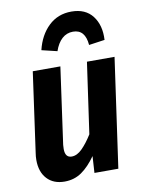

<svg xmlns="http://www.w3.org/2000/svg" viewBox="-88 -840 688 918"><g transform="rotate(-10 255.5 -381.5)"><path d="M35 -109Q35 -126 38 -144L92 -530H226L174 -158Q173 -151 173 -138Q173 -96 205 -96Q231 -96 256 -121Q281 -146 306 -186L355 -530H489L414 0H298L303 -81Q270 -34 234 -9Q198 16 151 16Q97 16 66 -17.5Q35 -51 35 -109ZM150 -622Q167 -693 212 -736Q257 -779 323 -779Q391 -779 425.5 -734Q460 -689 456 -618L379 -607Q373 -683 314 -683Q283 -683 260.5 -662.5Q238 -642 225 -604Z"/></g></svg>

Font: Fira Sans Condensed SemiBold
Style: Italic
Weight: 600
Width: 3
Italic angle: -8°
Designer: bBox Type GmbH & Carrois Corporate GbR & Edenspiekermann AG
Foundry: bBox Type GmbH & Carrois Corporate GbR & Edenspiekermann AG
Version: Version 4.301